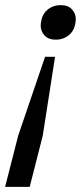

<svg xmlns="http://www.w3.org/2000/svg" viewBox="-46 -550 329 750"><path d="M172 -395Q143 -395 128 -411.5Q113 -428 113 -449Q113 -454 113.5 -458.5Q114 -463 116 -473Q122 -499 142.5 -514.5Q163 -530 191 -530Q220 -530 235 -513.5Q250 -497 250 -476Q250 -471 249.5 -466.5Q249 -462 247 -452Q241 -426 220.5 -410.5Q200 -395 172 -395ZM25 -20 130 -328H169L121 -20L70 180H-26Z"/></svg>

Font: IBM Plex Serif Text
Style: Italic
Weight: 450
Italic angle: -14°
Designer: Mike Abbink, Paul van der Laan, Pieter van Rosmalen
Foundry: Bold Monday
Version: Version 3.001